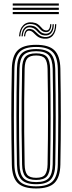

<svg xmlns="http://www.w3.org/2000/svg" viewBox="-20 -1061 409 1088"><path d="M184.8 7Q111.5 7 80 -24.5Q48.6 -55.9 47.1 -127.8Q45.6 -205.9 44.9 -273.1Q44.2 -340.4 44.2 -403.7Q44.2 -467 44.9 -532.3Q45.7 -597.7 47.1 -672Q48.6 -744.2 80.1 -775.6Q111.5 -807 184.8 -807Q257.1 -807 288.8 -775.6Q320.5 -744.2 322.1 -672Q323.3 -600.7 324 -533.7Q324.8 -466.7 324.7 -400.8Q324.7 -334.9 324.1 -267.4Q323.5 -199.9 322.1 -127.8Q320.4 -56.1 288.9 -24.6Q257.3 7 184.8 7ZM184.8 -5.1Q249.9 -5.1 278.1 -33.7Q306.3 -62.4 307.6 -128.2Q308.8 -199.2 309.5 -265.4Q310.2 -331.5 310.2 -396.7Q310.2 -461.8 309.6 -529.7Q309 -597.5 307.6 -671.6Q306.3 -738.1 277.8 -766.5Q249.3 -794.9 184.8 -794.9Q117.9 -794.9 90.5 -765.8Q63 -736.7 61.6 -671.6Q60.1 -593.6 59.4 -526.1Q58.7 -458.6 58.7 -395.1Q58.7 -331.6 59.4 -266.4Q60.2 -201.3 61.6 -128.2Q63 -63.2 90.6 -34.1Q118.1 -5.1 184.8 -5.1ZM184.8 -17.1Q126.4 -17.1 101.9 -42.7Q77.3 -68.3 76.1 -128.5Q74.6 -206.5 73.9 -274.1Q73.2 -341.7 73.2 -405.1Q73.2 -468.4 73.9 -533.4Q74.7 -598.3 76.1 -671.3Q77.3 -731.8 101.9 -757.3Q126.5 -782.9 184.8 -782.9Q242.8 -782.9 267.3 -756.9Q291.8 -730.9 293.1 -671.2Q294.5 -590.6 295.1 -522.7Q295.7 -454.8 295.7 -392.3Q295.7 -329.7 295 -265.7Q294.3 -201.7 293.1 -128.6Q291.8 -70 267.7 -43.6Q243.6 -17.1 184.8 -17.1ZM184.8 -29.2Q236.4 -29.2 256.9 -52.6Q277.4 -76 278.6 -129Q280 -210.5 280.6 -277.5Q281.2 -344.5 281.2 -406.1Q281.2 -467.6 280.5 -531.5Q279.8 -595.5 278.6 -670.7Q277.4 -723.2 257.3 -747Q237.1 -770.8 184.8 -770.8Q133.5 -770.8 112.6 -747.9Q91.7 -725.1 90.6 -671.2Q89.1 -597.4 88.4 -531.5Q87.7 -465.6 87.7 -401.8Q87.7 -338.1 88.4 -271.2Q89.2 -204.3 90.6 -128.6Q91.7 -74.3 113.1 -51.8Q134.4 -29.2 184.8 -29.2ZM184.8 -41.3Q141.4 -41.3 123.7 -61.3Q106 -81.2 105.1 -128.9Q103.2 -233.4 102.5 -319.8Q101.9 -406.1 102.7 -490Q103.4 -573.9 105.1 -670.9Q106 -718.7 123.5 -738.7Q141 -758.7 184.8 -758.7Q229.2 -758.7 246.3 -737.9Q263.3 -717.1 264.1 -670.3Q265.5 -586.4 266.1 -519.2Q266.7 -451.9 266.7 -391.5Q266.7 -331 266 -268Q265.3 -205 264.1 -129.6Q263.2 -82.9 246.2 -62.1Q229.2 -41.3 184.8 -41.3ZM184.8 -53.4Q222.3 -53.4 235.5 -71.6Q248.8 -89.9 249.6 -129.9Q251 -210.3 251.6 -275.3Q252.2 -340.3 252.2 -400.6Q252.2 -460.8 251.6 -525.5Q251 -590.2 249.6 -669.8Q248.8 -710.7 235.4 -728.7Q222 -746.6 184.8 -746.6Q149.1 -746.6 134.7 -729.8Q120.4 -712.9 119.6 -670.5Q117.9 -571.7 117.1 -486.5Q116.4 -401.2 117.1 -315.6Q117.7 -230 119.6 -129.3Q120.4 -87.6 134.5 -70.5Q148.6 -53.4 184.8 -53.4ZM87.9 -855.2Q90.7 -897 111.4 -917.6Q132.1 -938.3 165.1 -933.9Q182.2 -931.7 192.3 -925.1Q202.5 -918.5 209.3 -910.5Q216.1 -902.6 222.6 -896.4Q229.1 -890.2 238.8 -888.8Q250.7 -886.8 257.3 -895.7Q263.9 -904.6 264.3 -923.9H271Q271.1 -901.6 262.5 -889.4Q254 -877.3 236.3 -879.3Q224.3 -880.5 216.8 -886.7Q209.2 -892.9 202.7 -900.7Q196.2 -908.4 187.1 -915.2Q177.9 -922 162.1 -924.4Q133.4 -929.2 115.1 -911Q96.9 -892.7 94.9 -855.2ZM101.9 -855.2Q104 -888.5 119.2 -903.8Q134.5 -919.1 158.8 -915.5Q173.9 -913.5 182.8 -906.9Q191.8 -900.3 198.5 -892.3Q205.1 -884.4 213.1 -878.2Q221.1 -872 234 -870.4Q254.7 -867.8 266.3 -882.2Q277.9 -896.5 278 -923.9H285Q285 -891.5 271.1 -874.6Q257.2 -857.7 232.4 -860.3Q217.8 -861.6 208.9 -867.9Q199.9 -874.1 192.9 -882.1Q185.9 -890 177.6 -896.6Q169.3 -903.3 156.1 -905.4Q134.7 -909.4 122.5 -895.6Q110.4 -881.7 108.9 -855.2ZM115.9 -855.2Q117.8 -877.7 127 -888.5Q136.1 -899.3 152.9 -896.5Q165.1 -894.7 173.3 -888.3Q181.5 -881.9 188.9 -874Q196.4 -866.1 206.1 -859.7Q215.7 -853.3 230.9 -851.5Q259.4 -848.1 275.8 -867.7Q292.2 -887.3 292 -923.9H299Q298.4 -882.3 280.2 -860.5Q262 -838.7 228.5 -841.7Q211.1 -843.3 200 -849.6Q188.9 -855.9 181.3 -863.9Q173.6 -871.8 166.5 -878.3Q159.4 -884.8 150 -886.8Q137.7 -889.6 130.7 -881.2Q123.7 -872.7 122.7 -855.2ZM313.4 -1029.3H52.2V-1041.4H313.4ZM313.4 -981H52.2V-993.1H313.4ZM313.4 -1005.1H52.2V-1017.2H313.4Z"/></svg>

Font: Big Shoulders Inline Display SC Thin
Style: Regular
Weight: 100
Designer: Patric King
Foundry: XO Type Co
Version: Version 2.002